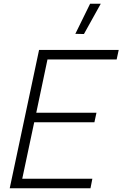

<svg xmlns="http://www.w3.org/2000/svg" viewBox="-20 -1007 655 1027"><path d="M429 -825 383 -826 462 -987H519ZM32 0 189 -740H615L604 -689H234L174 -404H496L485 -353H163L99 -51H474L464 0Z"/></svg>

Font: Be Vietnam Pro ExtraLight
Style: Italic
Weight: 200
Italic angle: -12°
Designer: Lam Bao, Tony Le, Vietanh Nguyen
Foundry: Yellow Type Foundry
Version: Version 1.002; ttfautohint (v1.8.3)